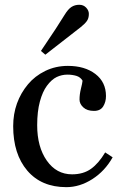

<svg xmlns="http://www.w3.org/2000/svg" viewBox="-20 -771 494 804"><path d="M257.8 12.7Q153.3 12.7 94.2 -56.6Q35.2 -126 35.2 -242.7Q35.2 -293.5 51 -337.6Q66.9 -381.8 97.2 -418Q126 -452.6 169.4 -473.9Q212.9 -495.1 264.2 -495.1Q335 -495.1 379.4 -461.2Q423.8 -427.2 423.8 -368.7Q423.8 -344.2 412.1 -325.4Q400.4 -306.6 373.5 -306.6Q344.7 -306.6 328.9 -321.3Q313 -335.9 313 -354Q313 -376 318.8 -399.2Q324.7 -422.4 325.7 -433.1Q316.9 -448.2 299.6 -453.4Q282.2 -458.5 262.2 -458.5Q238.8 -458.5 217.5 -448.5Q196.3 -438.5 176.3 -411.6Q158.2 -387.2 147 -345.7Q135.7 -304.2 135.7 -246.6Q135.7 -155.8 176 -98.4Q216.3 -41 281.7 -41Q329.1 -41 361.1 -64Q393.1 -86.9 420.4 -132.8L451.7 -112.3Q419.4 -54.7 366.7 -21Q314 12.7 257.8 12.7ZM352.1 -712.9Q352.1 -694.3 343.5 -682.6Q335 -670.9 318.4 -657.7Q293.9 -638.2 254.6 -607.9Q215.3 -577.6 169.9 -542L151.4 -557.6Q195.3 -622.6 212.6 -649.2Q230 -675.8 250 -708Q265.1 -732.9 279.3 -741.9Q293.5 -751 312 -751Q329.6 -751 340.8 -739Q352.1 -727.1 352.1 -712.9Z"/></svg>

Font: UniBurma_GGSerif
Style: Book
Weight: 400
Designer: Victor San Kho Lin (for Burmese only and related typography optimization with it)
Foundry: http://www.unimm.org
Version: 2.0